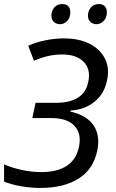

<svg xmlns="http://www.w3.org/2000/svg" viewBox="-29 -915 571 945"><path d="M446 -796Q428 -796 416 -807Q404 -818 404 -838Q404 -861 418 -878Q432 -895 457 -895Q477 -895 487 -884Q497 -873 497 -855Q497 -827 481 -811.5Q465 -796 446 -796ZM267 -796Q248 -796 236 -807Q224 -818 224 -838Q224 -861 238 -878Q252 -895 277 -895Q298 -895 307.5 -884Q317 -873 317 -855Q317 -827 301.5 -811.5Q286 -796 267 -796ZM171 10Q73 10 -9 -21V-106Q33 -88 80.5 -78Q128 -68 173 -68Q335 -68 360 -194Q373 -257 337.5 -295.5Q302 -334 222 -334H130L146 -409H248Q314 -409 355 -434.5Q396 -460 406 -515Q418 -575 382.5 -611Q347 -647 276 -647Q209 -647 138 -616L110 -690Q148 -707 194 -716.5Q240 -726 286 -726Q360 -726 412 -699.5Q464 -673 487.5 -626.5Q511 -580 498 -520Q485 -454 436.5 -414.5Q388 -375 318 -371L317 -366Q397 -348 431 -298.5Q465 -249 450 -175Q431 -82 358 -36Q285 10 171 10Z"/></svg>

Font: Noto Sans
Style: Italic
Weight: 400
Italic angle: -12°
Designer: Monotype Design Team
Foundry: Monotype Imaging Inc.
Version: Version 2.013; ttfautohint (v1.8.4.7-5d5b)